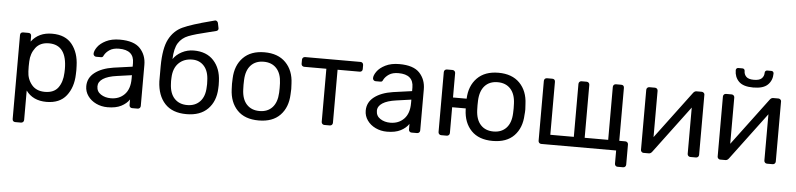

<svg xmlns="http://www.w3.org/2000/svg" viewBox="-51 -1035 6273 1514"><g transform="rotate(5 3086.0 -278.0)"><path d="M76.2 167V-497.1Q76.2 -508.3 82.5 -514.2Q88.9 -520 99.1 -520H141.1Q152.3 -520 158.2 -513.9Q164.1 -507.8 164.1 -497.1V-453.1Q222.2 -530.3 329.1 -529.8Q434.1 -529.8 486.6 -463.4Q539.1 -397 542 -293.9Q543 -282.7 543 -259.8Q543 -236.8 542 -226.1Q539.1 -124 486.6 -57.1Q434.1 9.8 329.1 9.8Q222.2 9.8 167 -65.9V167Q167 176.8 160.4 183.3Q153.8 189.9 144 189.9H99.1Q88.9 189.9 82.5 184.1Q76.2 178.2 76.2 167ZM167 -217.8Q168.9 -156.7 205.6 -112.3Q242.2 -67.9 310.1 -67.9Q381.8 -67.9 415 -113Q448.2 -158.2 451.2 -231Q452.1 -240.7 452.1 -259.8Q452.1 -451.7 310.1 -452.1Q240.2 -452.1 204.6 -405.5Q168.9 -358.9 167 -295.9Q166 -284.7 166 -256.8Q166 -229 167 -217.8Z M631.8 -141.1Q631.8 -207 685.8 -249Q739.7 -291 832.5 -305.2L982.9 -326.2V-355Q982.9 -458 863.8 -458Q817.9 -458 789.8 -439.5Q761.7 -420.9 748.5 -396Q744.6 -386.2 740.2 -382.6Q735.8 -378.9 727.5 -378.9H689Q680.2 -378.9 673.6 -385.5Q667 -392.1 667 -400.9Q667 -423.8 688.5 -454.3Q710 -484.9 754.9 -507.3Q799.8 -529.8 864.7 -529.8Q976.6 -529.8 1025.1 -477.8Q1073.7 -425.8 1073.7 -348.1V-22.9Q1073.7 -13.2 1067.1 -6.6Q1060.5 0 1050.8 0H1006.8Q997.1 0 991 -6.6Q984.9 -13.2 984.9 -22.9V-66.9Q962.9 -33.7 920.9 -12Q878.9 9.8 813 9.8Q763.7 9.8 722.2 -10Q680.7 -29.8 656.2 -64.5Q631.8 -99.1 631.8 -141.1ZM719.7 -147.9Q719.7 -106.9 753.2 -85Q786.6 -63 832.5 -63Q898.9 -63 940.9 -106Q982.9 -148.9 982.9 -231V-258.8L865.7 -242.2Q793.9 -232.4 756.8 -208.3Q719.7 -184.1 719.7 -147.9Z M1202.6 -229V-349.1Q1203.6 -492.2 1241 -563.5Q1278.3 -634.8 1346.9 -666.5Q1415.5 -698.2 1569.3 -737.8L1596.7 -745.1L1601.6 -746.1Q1608.4 -746.1 1614.5 -741Q1620.6 -735.8 1622.6 -728L1630.4 -689.9L1631.3 -684.1Q1631.3 -668.9 1615.7 -664.1Q1603.5 -661.1 1562.5 -650.9Q1448.7 -624 1398.2 -604Q1347.7 -584 1320.6 -541Q1293.5 -498 1290.5 -413.1Q1314.5 -449.2 1358.4 -472.2Q1402.3 -495.1 1452.6 -495.1Q1553.7 -495.1 1610.1 -433.6Q1666.5 -372.1 1670.4 -272Q1671.4 -262.2 1671.4 -240.2Q1671.4 -221.2 1670.4 -212.9Q1666.5 -111.8 1606.4 -51Q1546.4 9.8 1437.5 9.8Q1325.7 9.8 1266.6 -53.7Q1207.5 -117.2 1202.6 -229ZM1294.4 -240.2 1295.4 -217.8Q1298.3 -142.6 1335.9 -102.3Q1373.5 -62 1437.5 -62Q1500.5 -62 1538.6 -102.5Q1576.7 -143.1 1578.6 -217.8Q1579.6 -225.1 1579.6 -240.2Q1579.6 -258.3 1578.6 -267.1Q1576.7 -342.3 1540.5 -382.6Q1504.4 -422.9 1446.8 -422.9Q1380.9 -422.9 1339.6 -382.3Q1298.3 -341.8 1295.4 -267.1Z M1774.9 -259.8 1776.4 -303.2Q1780.3 -406.2 1840.8 -468Q1901.4 -529.8 2009.3 -529.8Q2117.2 -529.8 2177.7 -467.8Q2238.3 -405.8 2242.2 -303.2Q2244.1 -281.2 2244.1 -259.8Q2244.1 -238.8 2242.2 -216.8Q2238.3 -113.8 2178.7 -52Q2119.1 9.8 2009.3 9.8Q1898.9 9.8 1839.6 -52Q1780.3 -113.8 1776.4 -216.8ZM1866.2 -259.8 1867.2 -222.2Q1870.1 -146 1907.7 -105.5Q1945.3 -64.9 2009.3 -64.9Q2073.2 -64.9 2110.6 -105.5Q2147.9 -146 2151.4 -222.2Q2152.3 -231.9 2152.3 -259.8Q2152.3 -287.6 2151.4 -297.9Q2148.4 -374 2110.8 -414.6Q2073.2 -455.1 2009.3 -455.1Q1945.3 -455.1 1907.7 -414.6Q1870.1 -374 1867.2 -297.9Z M2308.1 -464.8V-497.1Q2308.1 -506.8 2314.5 -513.4Q2320.8 -520 2331.1 -520H2770Q2779.8 -520 2785.9 -513.4Q2792 -506.8 2792 -497.1V-464.8Q2792 -455.1 2785.9 -449Q2779.8 -442.9 2770 -442.9H2594.7V-22.9Q2594.7 -13.2 2588.4 -6.6Q2582 0 2571.8 0H2528.8Q2519 0 2512.5 -6.6Q2505.9 -13.2 2505.9 -22.9V-442.9H2331.1Q2321.3 -442.9 2314.7 -449Q2308.1 -455.1 2308.1 -464.8Z M2843.8 -141.1Q2843.8 -207 2897.7 -249Q2951.7 -291 3044.4 -305.2L3194.8 -326.2V-355Q3194.8 -458 3075.7 -458Q3029.8 -458 3001.7 -439.5Q2973.6 -420.9 2960.4 -396Q2956.5 -386.2 2952.1 -382.6Q2947.8 -378.9 2939.5 -378.9H2900.9Q2892.1 -378.9 2885.5 -385.5Q2878.9 -392.1 2878.9 -400.9Q2878.9 -423.8 2900.4 -454.3Q2921.9 -484.9 2966.8 -507.3Q3011.7 -529.8 3076.7 -529.8Q3188.5 -529.8 3237.1 -477.8Q3285.6 -425.8 3285.6 -348.1V-22.9Q3285.6 -13.2 3279.1 -6.6Q3272.5 0 3262.7 0H3218.8Q3209 0 3202.9 -6.6Q3196.8 -13.2 3196.8 -22.9V-66.9Q3174.8 -33.7 3132.8 -12Q3090.8 9.8 3024.9 9.8Q2975.6 9.8 2934.1 -10Q2892.6 -29.8 2868.2 -64.5Q2843.8 -99.1 2843.8 -141.1ZM2931.6 -147.9Q2931.6 -106.9 2965.1 -85Q2998.5 -63 3044.4 -63Q3110.8 -63 3152.8 -106Q3194.8 -148.9 3194.8 -231V-258.8L3077.6 -242.2Q3005.9 -232.4 2968.8 -208.3Q2931.6 -184.1 2931.6 -147.9Z M3430.7 -22.9V-497.1Q3430.7 -506.8 3437 -513.4Q3443.4 -520 3453.6 -520H3497.6Q3507.3 -520 3513.9 -513.4Q3520.5 -506.8 3520.5 -497.1V-304.2H3628.4Q3632.3 -406.2 3692.9 -468Q3753.4 -529.8 3861.3 -529.8Q3969.2 -529.8 4029.8 -467.8Q4090.3 -405.8 4094.2 -303.2Q4096.7 -280.8 4096.7 -259.8Q4096.7 -238.8 4094.2 -216.8Q4090.3 -113.8 4031 -52Q3971.7 9.8 3861.3 9.8Q3751.5 9.8 3691.9 -52Q3632.3 -113.8 3628.4 -216.8V-227.1H3520.5V-22.9Q3520.5 -13.2 3513.9 -6.6Q3507.3 0 3497.6 0H3453.6Q3443.8 0 3437.3 -6.6Q3430.7 -13.2 3430.7 -22.9ZM3718.3 -259.8 3719.2 -222.2Q3722.2 -146 3759.8 -105.5Q3797.4 -64.9 3861.3 -64.9Q3925.3 -64.9 3962.9 -105.5Q4000.5 -146 4003.4 -222.2Q4004.4 -231.9 4004.4 -259.8Q4004.4 -287.6 4003.4 -297.9Q4000.5 -374 3962.9 -414.6Q3925.3 -455.1 3861.3 -455.1Q3797.4 -455.1 3760 -414.6Q3722.7 -374 3719.2 -297.9Z M4222.7 -22.9V-497.1Q4222.7 -506.8 4229 -513.4Q4235.4 -520 4245.6 -520H4287.6Q4298.8 -520 4304.7 -513.9Q4310.5 -507.8 4310.5 -497.1V-78.1H4496.6V-497.1Q4496.6 -506.8 4502.9 -513.4Q4509.3 -520 4519.5 -520H4559.6Q4569.3 -520 4575.9 -513.4Q4582.5 -506.8 4582.5 -497.1V-78.1H4768.6V-497.1Q4768.6 -506.8 4774.9 -513.4Q4781.2 -520 4791.5 -520H4833.5Q4844.7 -520 4850.6 -513.9Q4856.4 -507.8 4856.4 -497.1V-78.1H4904.3Q4914.1 -78.1 4920.7 -71.5Q4927.2 -64.9 4927.2 -55.2V104Q4927.2 113.8 4920.9 120.4Q4914.6 127 4904.3 127H4860.4Q4850.6 127 4844.5 120.4Q4838.4 113.8 4838.4 104V0H4245.6Q4235.8 0 4229.2 -6.6Q4222.7 -13.2 4222.7 -22.9Z M5033.2 -21V-497.1Q5033.2 -506.8 5039.6 -513.4Q5045.9 -520 5056.2 -520H5100.1Q5109.9 -520 5116.5 -513.4Q5123 -506.8 5123 -497.1V-130.9L5402.8 -504.9Q5414.1 -520 5429.2 -520H5471.2Q5479 -520 5486.1 -513.9Q5493.2 -507.8 5493.2 -500V-22.9Q5493.2 -13.2 5486.6 -6.6Q5480 0 5470.2 0H5425.8Q5416 0 5409.4 -6.6Q5402.8 -13.2 5402.8 -22.9V-389.2L5123 -15.1Q5111.8 0 5097.2 0H5054.2Q5046.4 0 5039.8 -6.6Q5033.2 -13.2 5033.2 -21Z M5640.1 -21V-497.1Q5640.1 -506.8 5646.5 -513.4Q5652.8 -520 5663.1 -520H5707Q5716.8 -520 5723.4 -513.4Q5730 -506.8 5730 -497.1V-130.9L6009.8 -504.9Q6021 -520 6036.1 -520H6078.1Q6085.9 -520 6093 -513.9Q6100.1 -507.8 6100.1 -500V-22.9Q6100.1 -13.2 6093.5 -6.6Q6086.9 0 6077.1 0H6032.7Q6022.9 0 6016.4 -6.6Q6009.8 -13.2 6009.8 -22.9V-389.2L5730 -15.1Q5718.8 0 5704.1 0H5661.1Q5653.3 0 5646.7 -6.6Q5640.1 -13.2 5640.1 -21ZM5722.7 -712.9Q5722.7 -720.7 5727.8 -726.3Q5732.9 -731.9 5741.7 -731.9H5773.9Q5782.7 -731.9 5787.8 -726.6Q5793 -721.2 5793 -712.9Q5793 -686 5810.8 -668Q5828.6 -649.9 5871.6 -649.9Q5915.5 -649.9 5933.6 -668Q5951.7 -686 5951.7 -712.9Q5951.7 -720.7 5956.8 -726.3Q5961.9 -731.9 5970.7 -731.9H6002.9Q6011.7 -731.9 6016.8 -726.6Q6022 -721.2 6022 -712.9Q6022 -658.7 5986.8 -623.8Q5951.7 -588.9 5871.6 -588.9Q5792 -588.9 5757.3 -624Q5722.7 -659.2 5722.7 -712.9Z"/></g></svg>

Font: Rubik AZ
Style: Regular
Weight: 400
Designer: Hubert and Fischer
Foundry: Hubert & Fischer
Version: Version 2.000